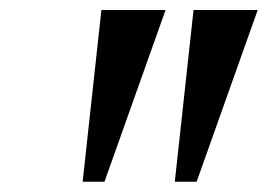

<svg xmlns="http://www.w3.org/2000/svg" viewBox="-20 -846 544 374"><path d="M302.5 -826.5 183.5 -492H141L177.5 -826.5ZM482 -826.5 363 -492H320.5L357 -826.5Z"/></svg>

Font: Merriweather 96pt ExtraBold
Style: Italic
Weight: 800
Italic angle: -7.8°
Version: Version 2.101